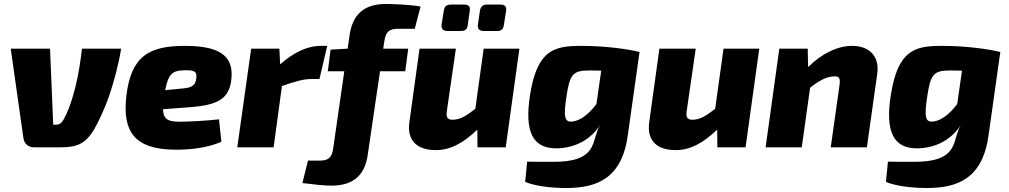

<svg xmlns="http://www.w3.org/2000/svg" viewBox="-20 -742 5082 967"><path d="M590 -497H393C386 -440 377 -372 359 -301C344 -242 330 -202 315 -169C294 -124 286 -114 258 -114H248L232 -497H34L98 -46C101 -20 122 0 150 0H283C367 0 410 -16 455 -92C472 -122 505 -186 532 -266C553 -328 578 -419 590 -497Z M912 -511C733 -511 639 -462 616 -255C597 -81 655 12 867 12C941 12 1028 2 1095 -28L1083 -141C1023 -134 929 -129 885 -129C829 -129 803 -139 801 -192L936 -202C1067 -212 1130 -239 1144 -332C1160 -446 1108 -511 912 -511ZM969 -350C965 -307 941 -300 896 -296L812 -288C828 -369 847 -387 909 -388C959 -389 972 -383 969 -350Z M1594 -511C1532 -511 1462 -481 1391 -418L1387 -497H1245L1175 0H1358L1400 -309C1469 -332 1508 -344 1547 -344H1589L1628 -511Z M1986 -597H2069L2098 -709C2051 -718 1966 -722 1923 -722C1806 -722 1755 -661 1741 -567L1731 -497L1645 -492L1631 -383H1714L1658 6C1651 54 1633 67 1587 67H1531L1503 180C1569 188 1613 193 1650 193C1768 193 1819 131 1832 38L1894 -383H2021L2036 -497H1910L1916 -536C1923 -583 1941 -597 1986 -597Z M2233 -586H2302C2324 -586 2333 -595 2336 -617L2346 -688C2349 -709 2341 -719 2317 -719H2252C2228 -719 2218 -710 2215 -686L2204 -618C2202 -597 2211 -586 2233 -586ZM2416 -586H2484C2506 -586 2515 -595 2518 -618L2529 -688C2532 -709 2523 -719 2500 -719H2433C2411 -719 2401 -710 2397 -687L2387 -618C2384 -597 2394 -586 2416 -586ZM2416 -497 2374 -194C2324 -155 2295 -139 2259 -139C2237 -139 2226 -148 2230 -179L2276 -497H2093L2042 -128C2029 -39 2075 14 2175 14C2245 14 2310 -18 2384 -89L2385 0H2527L2596 -497Z M2910 -511C2774 -511 2685 -495 2649 -260C2622 -83 2659 10 2791 5C2882 1 2956 -41 3002 -112C2981 -77 2979 -39 2961 -3C2932 56 2861 73 2768 73C2691 73 2667 73 2635 72L2625 174C2690 202 2796 205 2830 205C2987 205 3115 157 3143 -69L3201 -480C3148 -494 3029 -511 2910 -511ZM2864 -130C2824 -125 2816 -150 2834 -263C2850 -364 2864 -387 2945 -387C2966 -387 2987 -387 3008 -386L2984 -218C2946 -168 2905 -135 2864 -130Z M3624 -497 3582 -194C3532 -155 3503 -139 3467 -139C3445 -139 3434 -148 3438 -179L3484 -497H3301L3250 -128C3237 -39 3283 14 3383 14C3453 14 3518 -18 3592 -89L3593 0H3735L3804 -497Z M4272 -511C4198 -511 4118 -472 4050 -404L4048 -497H3905L3836 0H4018L4060 -300C4110 -340 4146 -356 4178 -357C4207 -360 4213 -348 4208 -312L4164 0H4346L4398 -369C4412 -463 4353 -511 4272 -511Z M4727 -511C4591 -511 4502 -495 4466 -260C4439 -83 4476 10 4608 5C4699 1 4773 -41 4819 -112C4798 -77 4796 -39 4778 -3C4749 56 4678 73 4585 73C4508 73 4484 73 4452 72L4442 174C4507 202 4613 205 4647 205C4804 205 4932 157 4960 -69L5018 -480C4965 -494 4846 -511 4727 -511ZM4681 -130C4641 -125 4633 -150 4651 -263C4667 -364 4681 -387 4762 -387C4783 -387 4804 -387 4825 -386L4801 -218C4763 -168 4722 -135 4681 -130Z"/></svg>

Font: Exo 2 Extra Bold
Style: Italic
Weight: 800
Italic angle: -8°
Designer: Natanael Gama
Version: Version 1.001;PS 001.001;hotconv 1.0.88;makeotf.lib2.5.64775